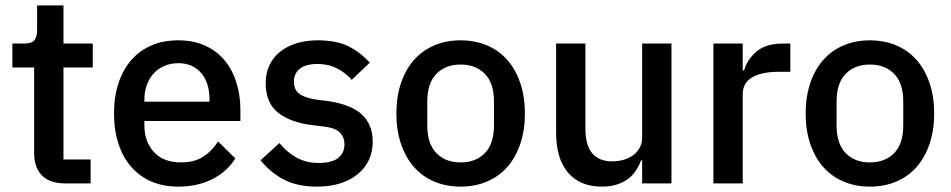

<svg xmlns="http://www.w3.org/2000/svg" viewBox="-20 -682 3537 714"><path d="M222 0Q165 0 136 -29.5Q107 -59 107 -113V-431H26V-520H70Q97 -520 107.5 -532Q118 -544 118 -571V-662H216V-520H325V-431H216V-89H317V0Z M643 12Q587 12 543 -7Q499 -26 468 -61.5Q437 -97 420.5 -147.5Q404 -198 404 -260Q404 -322 420.5 -372.5Q437 -423 468 -458.5Q499 -494 543 -513Q587 -532 643 -532Q700 -532 743.5 -512Q787 -492 816 -456.5Q845 -421 859.5 -374Q874 -327 874 -273V-232H517V-215Q517 -155 552.5 -116.5Q588 -78 654 -78Q702 -78 735 -99Q768 -120 791 -156L855 -93Q826 -45 771 -16.5Q716 12 643 12ZM643 -447Q615 -447 591.5 -437Q568 -427 551.5 -409Q535 -391 526 -366Q517 -341 517 -311V-304H759V-314Q759 -374 728 -410.5Q697 -447 643 -447Z M1160 12Q1086 12 1036 -14Q986 -40 949 -86L1019 -150Q1048 -115 1083.5 -95.5Q1119 -76 1166 -76Q1214 -76 1237.5 -94.5Q1261 -113 1261 -146Q1261 -171 1244.5 -188.5Q1228 -206 1187 -211L1139 -217Q1059 -227 1013.5 -263.5Q968 -300 968 -372Q968 -410 982 -439.5Q996 -469 1021.5 -489.5Q1047 -510 1082.5 -521Q1118 -532 1161 -532Q1231 -532 1275.5 -510Q1320 -488 1355 -449L1288 -385Q1268 -409 1235.5 -426.5Q1203 -444 1161 -444Q1116 -444 1094.5 -426Q1073 -408 1073 -379Q1073 -349 1092 -334Q1111 -319 1153 -312L1201 -306Q1287 -293 1326.5 -255.5Q1366 -218 1366 -155Q1366 -117 1351.5 -86.5Q1337 -56 1310 -34Q1283 -12 1245 0Q1207 12 1160 12Z M1693 12Q1639 12 1594.5 -7Q1550 -26 1519 -61.5Q1488 -97 1471 -147.5Q1454 -198 1454 -260Q1454 -322 1471 -372.5Q1488 -423 1519 -458.5Q1550 -494 1594.5 -513Q1639 -532 1693 -532Q1747 -532 1791.5 -513Q1836 -494 1867 -458.5Q1898 -423 1915 -372.5Q1932 -322 1932 -260Q1932 -198 1915 -147.5Q1898 -97 1867 -61.5Q1836 -26 1791.5 -7Q1747 12 1693 12ZM1693 -78Q1749 -78 1783 -112.5Q1817 -147 1817 -216V-304Q1817 -373 1783 -407.5Q1749 -442 1693 -442Q1637 -442 1603 -407.5Q1569 -373 1569 -304V-216Q1569 -147 1603 -112.5Q1637 -78 1693 -78Z M2368 -86H2364Q2357 -67 2345.5 -49Q2334 -31 2316.5 -17.5Q2299 -4 2274.5 4Q2250 12 2218 12Q2137 12 2092.5 -40Q2048 -92 2048 -189V-520H2157V-203Q2157 -82 2257 -82Q2278 -82 2298 -87.5Q2318 -93 2333.5 -104Q2349 -115 2358.5 -132Q2368 -149 2368 -172V-520H2477V0H2368Z M2633 0V-520H2742V-420H2747Q2758 -460 2793 -490Q2828 -520 2890 -520H2919V-415H2876Q2811 -415 2776.5 -394Q2742 -373 2742 -332V0Z M3215 12Q3161 12 3116.5 -7Q3072 -26 3041 -61.5Q3010 -97 2993 -147.5Q2976 -198 2976 -260Q2976 -322 2993 -372.5Q3010 -423 3041 -458.5Q3072 -494 3116.5 -513Q3161 -532 3215 -532Q3269 -532 3313.5 -513Q3358 -494 3389 -458.5Q3420 -423 3437 -372.5Q3454 -322 3454 -260Q3454 -198 3437 -147.5Q3420 -97 3389 -61.5Q3358 -26 3313.5 -7Q3269 12 3215 12ZM3215 -78Q3271 -78 3305 -112.5Q3339 -147 3339 -216V-304Q3339 -373 3305 -407.5Q3271 -442 3215 -442Q3159 -442 3125 -407.5Q3091 -373 3091 -304V-216Q3091 -147 3125 -112.5Q3159 -78 3215 -78Z"/></svg>

Font: IBM Plex Sans Arabic Medium
Style: Regular
Weight: 500
Designer: Mike Abbink, Paul van der Laan, Pieter van Rosmalen, Wael Morcos, Khajak Apelian
Foundry: Bold Monday
Version: Version 1.1